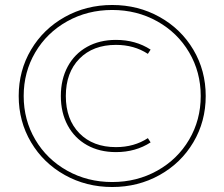

<svg xmlns="http://www.w3.org/2000/svg" viewBox="-20 -750 900 770"><path d="M55 -365Q55 -467 104.5 -550.5Q154 -634 240 -682Q326 -730 430 -730Q534 -730 620 -682Q706 -634 755.5 -550.5Q805 -467 805 -365Q805 -263 755.5 -179.5Q706 -96 620 -48Q534 0 430 0Q326 0 240 -48Q154 -96 104.5 -179.5Q55 -263 55 -365ZM430 -20Q529 -20 610.5 -65.5Q692 -111 738.5 -190Q785 -269 785 -365Q785 -461 738.5 -540Q692 -619 610.5 -664.5Q529 -710 430 -710Q331 -710 249.5 -664.5Q168 -619 121.5 -540Q75 -461 75 -365Q75 -269 121.5 -190Q168 -111 249.5 -65.5Q331 -20 430 -20ZM445 -590Q524 -590 584 -551L573 -534Q518 -570 445 -570Q353 -570 298.5 -514.5Q244 -459 244 -365Q244 -271 298.5 -215.5Q353 -160 445 -160Q518 -160 573 -196L584 -179Q524 -140 445 -140Q379 -140 329 -168Q279 -196 251.5 -247Q224 -298 224 -365Q224 -432 251.5 -483Q279 -534 329 -562Q379 -590 445 -590Z"/></svg>

Font: Enso Thin
Style: Regular
Weight: 100
Designer: Coji Morishita
Foundry: UNDERFOREST DESIGN
Version: Version 1.000